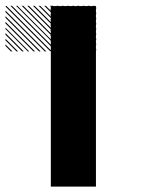

<svg xmlns="http://www.w3.org/2000/svg" viewBox="-21 -689 541 709"><path d="M334.2 -655.8 322.5 -667.5H328.3L334.2 -661.7ZM334.2 -636.7 303.3 -667.5H309.2L334.2 -642.5ZM334.2 -617.5 284.2 -667.5H290L334.2 -623.3ZM334.2 -597.5 264.2 -667.5H270.8L334.2 -604.2ZM334.2 -579.2 245.8 -667.5H251.7L334.2 -585ZM334.2 -560 226.7 -667.5H232.5L334.2 -565.8ZM334.2 -540.8 207.5 -667.5H213.3L334.2 -546.7ZM334.2 -521.7 188.3 -667.5H194.2L334.2 -527.5ZM334.2 -502.5 169.2 -667.5H175L334.2 -508.3ZM318.3 -499.2 165.8 -651.7V-657.5L324.2 -499.2ZM299.2 -499.2 165.8 -632.5V-638.3L305 -499.2ZM280 -499.2 165.8 -613.3V-619.2L285.8 -499.2ZM260.8 -499.2 165.8 -594.2V-600L266.7 -499.2ZM241.7 -499.2 165.8 -575V-580.8L247.5 -499.2ZM222.5 -499.2 165.8 -555.8V-561.7L228.3 -499.2ZM203.3 -499.2 165.8 -536.7V-542.5L209.2 -499.2ZM184.2 -499.2 165.8 -517.5V-523.3L190 -499.2ZM167.5 -663.3 163.3 -667.5H167.5ZM167.5 -642.5 142.5 -667.5H148.3L167.5 -648.3ZM167.5 -621.7 121.7 -667.5H127.5L167.5 -627.5ZM167.5 -600.8 100.8 -667.5H106.7L167.5 -606.7ZM167.5 -580 80 -667.5H85.8L167.5 -585.8ZM167.5 -559.2 59.2 -667.5H65L167.5 -565ZM167.5 -538.3 38.3 -667.5H43.3L167.5 -543.3ZM167.5 -517.5 17.5 -667.5H23.3L167.5 -523.3ZM165 -499.2 -0.8 -665 2.5 -667.5 167.5 -502.5ZM144.2 -499.2 -0.8 -644.2V-650L150 -499.2ZM123.3 -499.2 -0.8 -623.3V-629.2L129.2 -499.2ZM102.5 -499.2 -0.8 -602.5V-608.3L108.3 -499.2ZM81.7 -499.2 -0.8 -581.7V-586.7L86.7 -499.2ZM60.8 -499.2 -0.8 -560.8V-566.7L66.7 -499.2ZM40 -499.2 -0.8 -540V-545.8L45.8 -499.2ZM19.2 -499.2 -0.8 -519.2V-525L25 -499.2ZM167.5 -667.5H169.2L167.5 -669.2ZM166.7 -166.7H333.3V0H166.7ZM166.7 -333.3H333.3V0H166.7ZM166.7 -500H333.3V-166.7H166.7ZM166.7 -666.7H333.3V-333.3H166.7Z"/></svg>

Font: 0xA000-Pixelated
Style: Pixelated
Weight: 400
Version: Version 0.1